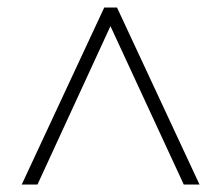

<svg xmlns="http://www.w3.org/2000/svg" viewBox="-20 -648 589 512"><path d="M38 -156 258 -628H292L512 -156H470L264 -601H285L80 -156Z"/></svg>

Font: Nunito Sans 12pt ExtraLight SemiCondensed
Style: Regular
Weight: 200
Width: 4
Version: Version 3.101;gftools[0.9.27]